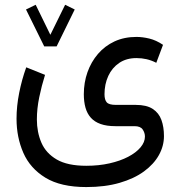

<svg xmlns="http://www.w3.org/2000/svg" viewBox="-20 -526 746 793"><path d="M162.6 -334.5H213.9L288.6 -486.8L249 -506.3L188 -382.3L127.4 -506.3L87.4 -486.8ZM336.4 246.6Q414.1 246.6 473.9 229.2Q533.7 211.9 574.5 182.1Q615.2 152.3 636.2 114.7Q657.2 77.1 657.2 36.1Q657.2 -1.5 646.7 -30.5Q636.2 -59.6 610.8 -76.2Q585.4 -92.8 540.5 -92.8H458.5Q430.2 -92.8 420.9 -103.3Q411.6 -113.8 411.6 -136.7Q411.6 -178.2 427.2 -212.2Q442.9 -246.1 472.4 -266.1Q502 -286.1 543.5 -286.1Q565.4 -286.1 585.4 -281.5Q605.5 -276.9 625.5 -266.6L653.3 -340.8Q625 -359.9 596.9 -366.7Q568.8 -373.5 543.5 -373.5Q493.2 -373.5 453.1 -355Q413.1 -336.4 384.8 -303.5Q356.4 -270.5 341.3 -227.8Q326.2 -185.1 326.2 -136.7Q326.2 -106 333 -81.5Q339.8 -57.1 355 -40Q370.1 -22.9 395.3 -13.9Q420.4 -4.9 456.5 -4.9H535.6Q560.1 -4.9 569.3 8.8Q578.6 22.5 578.6 38.1Q578.6 61 560.3 82.8Q542 104.5 509.3 121.6Q476.6 138.7 432.4 148.7Q388.2 158.7 336.4 158.7Q258.8 158.7 214.4 132.8Q169.9 106.9 151.1 63.5Q132.3 20 132.3 -32.7Q132.3 -77.1 142.1 -124.5Q151.9 -171.9 166 -216.8L88.4 -248Q69.8 -196.3 59.1 -141.8Q48.3 -87.4 48.3 -35.6Q48.3 41 76.4 105.2Q104.5 169.4 167.7 208Q231 246.6 336.4 246.6Z"/></svg>

Font: Vazirmatn
Style: Regular
Weight: 400
Designer: Saber Rastikerdar
Foundry: Saber Rastikerdar
Version: Version 33.003;September 2, 2022;FontCreator 14.0.0.2862 64-